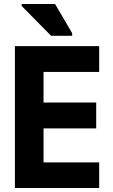

<svg xmlns="http://www.w3.org/2000/svg" viewBox="-20 -946 570 966"><path d="M237 -766H343V-779L257 -926H89V-916ZM55 0H479V-129H199V-300H464V-430H199V-584H479V-714H55Z"/></svg>

Font: Noto Sans Mono Condensed ExtraBold
Style: Regular
Weight: 800
Width: 3
Designer: Monotype Design Team
Foundry: Monotype Imaging Inc.
Version: Version 2.014